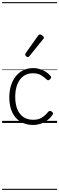

<svg xmlns="http://www.w3.org/2000/svg" viewBox="-20 -1163 560 1816"><path d="M294 19Q226 19 175 -11.5Q124 -42 96 -100Q68 -158 68 -241Q68 -302 83.5 -352.5Q99 -403 128.5 -440.5Q158 -478 200 -498.5Q242 -519 294 -519Q340 -519 384.5 -499Q429 -479 458 -445Q465 -437 463.5 -429.5Q462 -422 453 -413Q444 -404 436.5 -404Q429 -404 423 -410Q394 -437 365 -453.5Q336 -470 291 -470Q253 -470 222 -455Q191 -440 169 -410.5Q147 -381 135.5 -339.5Q124 -298 124 -245Q124 -182 142.5 -133.5Q161 -85 199 -57.5Q237 -30 295 -30Q326 -30 349.5 -38Q373 -46 394.5 -63.5Q416 -81 438 -107Q445 -114 453 -113.5Q461 -113 470 -107Q478 -101 481 -93.5Q484 -86 478 -79Q455 -45 424.5 -23Q394 -1 360 9Q326 19 294 19ZM244 -623Q237 -623 227.5 -631Q218 -639 218 -647Q218 -649 219 -651.5Q220 -654 222 -659L341 -827Q345 -833 349 -835Q353 -837 358 -837Q365 -837 373.5 -832Q382 -827 388.5 -820.5Q395 -814 395 -807Q395 -803 393.5 -800Q392 -797 388 -793L258 -632Q251 -623 244 -623ZM0 623H520V633H0ZM0 -20H520V0H0ZM0 -505H520V-500H0ZM0 -1143H520V-1133H0Z"/></svg>

Font: Playwrite CL Guides
Style: Regular
Weight: 400
Designer: Veronika Burian, José Scaglione
Foundry: TypeTogether
Version: Version 1.003